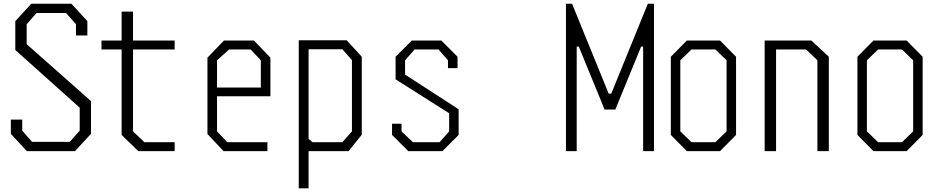

<svg xmlns="http://www.w3.org/2000/svg" viewBox="-20 -810 5040 1029"><path d="M387.2 -680.2 334 -740.2H175.8L123 -680.2V-573.2L467.8 -268.1V-92.8L381.8 0H124L38.1 -92.8V-168.9H99.1V-109.9L151.9 -49.8H354L407.2 -109.9V-232.9L62 -542V-696.8L147.9 -790H362.8L448.2 -696.8V-620.1H387.2Z M692.9 -544.9V-106L753.9 -47.9H916V0H721.2L631.8 -86.9V-544.9H523.9V-592.8H631.8V-748H692.9V-592.8H916V-544.9Z M1429.2 -501V-293.9H1143.1V-106L1198.2 -47.9H1413.1V0H1178.2L1091.8 -91.8V-501L1180.2 -592.8H1340.8ZM1377.9 -340.8V-486.8L1323.2 -544.9H1208L1143.1 -486.8V-340.8Z M1918.9 -505.9V-87.9L1848.1 0H1633.8V199.2H1581.1V-594.2H1837.9ZM1866.2 -487.8 1814.9 -545.9H1633.8V-65.9L1654.8 -47.9H1814.9L1866.2 -106Z M2380.9 -486.8 2330.1 -544.9H2202.1L2150.9 -486.8V-410.2L2421.9 -234.9L2438 -224.1V-86.9L2351.1 0H2168L2081.1 -86.9V-147H2131.8V-106L2192.9 -47.9H2335.9L2387.2 -106V-203.1L2100.1 -384.8V-505.9L2187 -592.8H2345.2L2432.1 -505.9V-444.8H2380.9Z M3484.9 0H3426.8V-560.1H3416L3277.8 -223.1H3220.2L3082 -560.1H3070.8V0H3013.2V-790H3045.9L3242.2 -308.1H3255.9L3452.1 -790H3484.9Z M3924.8 -86.9 3838.9 0H3661.1L3575.2 -86.9V-505.9L3661.1 -592.8H3838.9L3924.8 -505.9ZM3814 -544.9H3686L3626 -486.8V-106L3686 -47.9H3814L3874 -106V-486.8Z M4078.1 -592.8H4328.1L4421.9 -505.9V0H4360.8V-486.8L4299.8 -544.9H4139.2V0H4078.1Z M4924.8 -86.9 4838.9 0H4661.1L4575.2 -86.9V-505.9L4661.1 -592.8H4838.9L4924.8 -505.9ZM4814 -544.9H4686L4626 -486.8V-106L4686 -47.9H4814L4874 -106V-486.8Z"/></svg>

Font: Steps Mono
Style: Regular
Weight: 400
Width: 3
Version: Version 1.000;PS 001.000;hotconv 1.0.70;makeotf.lib2.5.58329